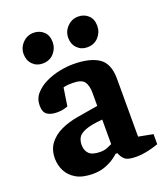

<svg xmlns="http://www.w3.org/2000/svg" viewBox="-134 -806 788 910"><g transform="rotate(-20 260.0 -350.5)"><path d="M179 12Q127 12 95 -6.5Q63 -25 48 -54.5Q33 -84 33 -118Q33 -163 56 -193Q79 -223 116.5 -240.5Q154 -258 200 -266L307 -284V-350Q307 -385 293.5 -405.5Q280 -426 233 -426Q207 -426 197 -423.5Q187 -421 187 -421L173 -330Q173 -330 157 -325Q141 -320 120 -320Q87 -320 69 -332.5Q51 -345 51 -379Q51 -413 72.5 -437.5Q94 -462 127 -478Q160 -494 197 -501.5Q234 -509 266 -509Q350 -509 394.5 -479.5Q439 -450 439 -373V-81L512 -67V-16Q512 -16 495 -10.5Q478 -5 452.5 0.5Q427 6 400 6Q358 6 343 -6.5Q328 -19 320 -41H311Q304 -34 286.5 -21.5Q269 -9 241.5 1.5Q214 12 179 12ZM248 -74Q266 -74 281.5 -80Q297 -86 307 -91V-215Q248 -210 219.5 -198.5Q191 -187 182.5 -171Q174 -155 174 -135Q174 -107 190.5 -90.5Q207 -74 248 -74ZM133 -561Q103 -561 83 -581.5Q63 -602 63 -634Q63 -666 86 -689.5Q109 -713 141 -713Q171 -713 191.5 -694Q212 -675 212 -641Q212 -609 190.5 -585Q169 -561 133 -561ZM358 -561Q328 -561 308 -581.5Q288 -602 288 -634Q288 -666 311 -689.5Q334 -713 366 -713Q396 -713 416.5 -694Q437 -675 437 -641Q437 -609 415.5 -585Q394 -561 358 -561Z"/></g></svg>

Font: Faustina VF Beta
Style: Regular
Weight: 400
Designer: Alfonso Garcia
Foundry: Omnibus-Type
Version: Version 1.006